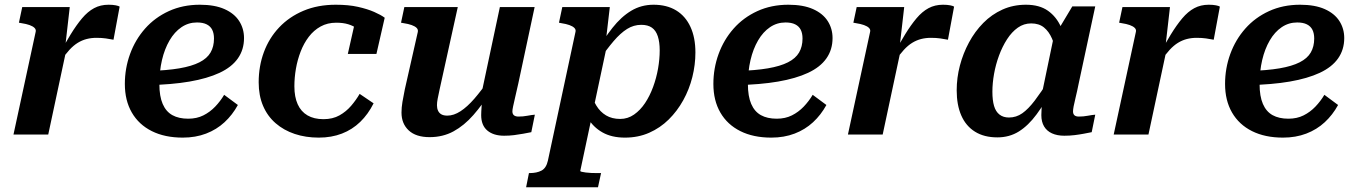

<svg xmlns="http://www.w3.org/2000/svg" viewBox="-20 -569 5734 812"><path d="M37 0H184L263 -370L256 -373L275 -539H74L60 -473L71 -471Q91 -468 105 -463Q119 -458 126 -451Q133 -444 131 -435ZM486 -541Q482 -544 469.5 -546.5Q457 -549 439 -549Q405 -549 378 -534.5Q351 -520 327 -491.5Q303 -463 278.5 -423Q254 -383 226 -331L237 -311Q256 -339 273.5 -358Q291 -377 309 -388Q327 -399 346.5 -404Q366 -409 388 -409Q410 -409 427.5 -406.5Q445 -404 460 -401Z M753 13Q677 13 622 -14.5Q567 -42 537.5 -93Q508 -144 508 -214Q508 -280 530 -340.5Q552 -401 593.5 -448Q635 -495 694 -522Q753 -549 825 -549Q888 -549 929.5 -530.5Q971 -512 991.5 -480Q1012 -448 1012 -408Q1012 -359 986 -322Q960 -285 908.5 -261Q857 -237 781.5 -224Q706 -211 606 -209L611 -269Q686 -271 738.5 -280Q791 -289 823.5 -305.5Q856 -322 870.5 -347Q885 -372 885 -406Q885 -428 877.5 -443Q870 -458 854 -466Q838 -474 813 -474Q777 -474 747.5 -454Q718 -434 697 -398Q676 -362 665 -315Q654 -268 654 -213Q654 -162 668 -129.5Q682 -97 709 -82Q736 -67 776 -67Q812 -67 840 -81Q868 -95 890 -118Q912 -141 928 -168L986 -125Q963 -83 929.5 -52Q896 -21 851.5 -4Q807 13 753 13Z M1348 -65Q1387 -65 1415.5 -81Q1444 -97 1465 -121.5Q1486 -146 1501 -172L1560 -132Q1537 -86 1503.5 -53.5Q1470 -21 1426 -4Q1382 13 1328 13Q1273 13 1226.5 -2.5Q1180 -18 1145.5 -48Q1111 -78 1092.5 -121.5Q1074 -165 1074 -221Q1074 -289 1096 -348.5Q1118 -408 1160.5 -453Q1203 -498 1263.5 -523.5Q1324 -549 1400 -549Q1454 -549 1494 -540Q1534 -531 1562.5 -518.5Q1591 -506 1607 -494L1572 -341H1451L1483 -483Q1496 -482 1504 -474.5Q1512 -467 1515.5 -457Q1519 -447 1518.5 -437Q1518 -427 1514 -422Q1505 -437 1489.5 -448.5Q1474 -460 1452.5 -466.5Q1431 -473 1402 -473Q1365 -473 1336 -457Q1307 -441 1286 -413.5Q1265 -386 1251.5 -351Q1238 -316 1231.5 -278.5Q1225 -241 1225 -204Q1225 -159 1239 -128Q1253 -97 1280.5 -81Q1308 -65 1348 -65Z M1839 -190Q1834 -167 1831 -151.5Q1828 -136 1828 -124Q1828 -111 1832.5 -101Q1837 -91 1846.5 -85.5Q1856 -80 1872 -80Q1899 -80 1927.5 -98.5Q1956 -117 1986 -151.5Q2016 -186 2049 -234L2058 -186Q2021 -127 1982 -82.5Q1943 -38 1898 -13.5Q1853 11 1797 11Q1739 11 1708.5 -17.5Q1678 -46 1678 -93Q1678 -114 1682 -138Q1686 -162 1692 -191L1747 -434Q1749 -444 1742 -451Q1735 -458 1721 -463Q1707 -468 1687 -471L1676 -473L1690 -539H1916ZM2172 -216Q2164 -181 2158.5 -157Q2153 -133 2150 -119Q2147 -105 2147 -98Q2147 -87 2153.5 -81.5Q2160 -76 2173 -76Q2192 -76 2210.5 -79.5Q2229 -83 2242 -84L2227 -10Q2212 -7 2193 -3.5Q2174 0 2154 2.5Q2134 5 2112 5Q2067 5 2041 -17Q2015 -39 2015 -82Q2015 -88 2015.5 -98.5Q2016 -109 2017 -122.5Q2018 -136 2020 -152L2010 -144L2094 -539H2241Z M2205 223 2217 163H2220Q2250 163 2270 152.5Q2290 142 2297 111L2414 -435Q2416 -444 2409 -451Q2402 -458 2388 -463Q2374 -468 2354 -471L2344 -473L2358 -539H2559L2541 -385L2551 -396L2434 154Q2434 156 2440 157.5Q2446 159 2457 160.5Q2468 162 2480.5 162.5Q2493 163 2504 163H2522L2509 223ZM2433 -156 2476 -184Q2486 -149 2502 -122.5Q2518 -96 2543 -81Q2568 -66 2603 -66Q2635 -66 2661.5 -84.5Q2688 -103 2708 -133Q2728 -163 2742 -201Q2756 -239 2763 -279Q2770 -319 2770 -356Q2770 -391 2762 -415.5Q2754 -440 2737 -452Q2720 -464 2692 -464Q2660 -464 2632 -446.5Q2604 -429 2575 -395Q2546 -361 2510 -309L2496 -339Q2533 -404 2570 -451Q2607 -498 2649.5 -523.5Q2692 -549 2744 -549Q2800 -549 2839.5 -525Q2879 -501 2900 -455.5Q2921 -410 2921 -347Q2921 -295 2908 -243Q2895 -191 2869.5 -145Q2844 -99 2808 -63.5Q2772 -28 2725.5 -7.5Q2679 13 2623 13Q2567 13 2528 -9Q2489 -31 2466 -69.5Q2443 -108 2433 -156Z M3242 13Q3166 13 3111 -14.5Q3056 -42 3026.5 -93Q2997 -144 2997 -214Q2997 -280 3019 -340.5Q3041 -401 3082.5 -448Q3124 -495 3183 -522Q3242 -549 3314 -549Q3377 -549 3418.5 -530.5Q3460 -512 3480.5 -480Q3501 -448 3501 -408Q3501 -359 3475 -322Q3449 -285 3397.5 -261Q3346 -237 3270.5 -224Q3195 -211 3095 -209L3100 -269Q3175 -271 3227.5 -280Q3280 -289 3312.5 -305.5Q3345 -322 3359.5 -347Q3374 -372 3374 -406Q3374 -428 3366.5 -443Q3359 -458 3343 -466Q3327 -474 3302 -474Q3266 -474 3236.5 -454Q3207 -434 3186 -398Q3165 -362 3154 -315Q3143 -268 3143 -213Q3143 -162 3157 -129.5Q3171 -97 3198 -82Q3225 -67 3265 -67Q3301 -67 3329 -81Q3357 -95 3379 -118Q3401 -141 3417 -168L3475 -125Q3452 -83 3418.5 -52Q3385 -21 3340.5 -4Q3296 13 3242 13Z M3566 0H3713L3792 -370L3785 -373L3804 -539H3603L3589 -473L3600 -471Q3620 -468 3634 -463Q3648 -458 3655 -451Q3662 -444 3660 -435ZM4015 -541Q4011 -544 3998.5 -546.5Q3986 -549 3968 -549Q3934 -549 3907 -534.5Q3880 -520 3856 -491.5Q3832 -463 3807.5 -423Q3783 -383 3755 -331L3766 -311Q3785 -339 3802.5 -358Q3820 -377 3838 -388Q3856 -399 3875.5 -404Q3895 -409 3917 -409Q3939 -409 3956.5 -406.5Q3974 -404 3989 -401Z M4493 -352 4449 -335Q4442 -376 4429 -406Q4416 -436 4395 -453Q4374 -470 4341 -470Q4310 -470 4284.5 -452Q4259 -434 4239 -403Q4219 -372 4205 -334Q4191 -296 4184 -256.5Q4177 -217 4177 -181Q4177 -145 4184 -121Q4191 -97 4207 -84.5Q4223 -72 4247 -72Q4278 -72 4303.5 -90Q4329 -108 4356 -143.5Q4383 -179 4416 -231L4434 -198Q4399 -133 4364 -85.5Q4329 -38 4289 -13Q4249 12 4198 12Q4142 12 4103.5 -12Q4065 -36 4045.5 -80.5Q4026 -125 4026 -187Q4026 -240 4039.5 -291.5Q4053 -343 4078 -389.5Q4103 -436 4138.5 -472Q4174 -508 4219.5 -528.5Q4265 -549 4319 -549Q4376 -549 4412 -523.5Q4448 -498 4467.5 -454Q4487 -410 4493 -352ZM4612 -542 4542 -216Q4535 -181 4529 -157Q4523 -133 4520.5 -119Q4518 -105 4518 -98Q4518 -87 4524 -81.5Q4530 -76 4543 -76Q4562 -76 4580.5 -79.5Q4599 -83 4612 -84L4597 -10Q4582 -7 4563.5 -3.5Q4545 0 4524.5 2.5Q4504 5 4481 5Q4451 5 4429 -5Q4407 -15 4395.5 -34.5Q4384 -54 4384 -82Q4384 -91 4385 -109Q4386 -127 4389 -151L4380 -142L4437 -416L4445 -425L4515 -542Z M4690 0H4837L4916 -370L4909 -373L4928 -539H4727L4713 -473L4724 -471Q4744 -468 4758 -463Q4772 -458 4779 -451Q4786 -444 4784 -435ZM5139 -541Q5135 -544 5122.5 -546.5Q5110 -549 5092 -549Q5058 -549 5031 -534.5Q5004 -520 4980 -491.5Q4956 -463 4931.5 -423Q4907 -383 4879 -331L4890 -311Q4909 -339 4926.5 -358Q4944 -377 4962 -388Q4980 -399 4999.5 -404Q5019 -409 5041 -409Q5063 -409 5080.5 -406.5Q5098 -404 5113 -401Z M5406 13Q5330 13 5275 -14.5Q5220 -42 5190.5 -93Q5161 -144 5161 -214Q5161 -280 5183 -340.5Q5205 -401 5246.5 -448Q5288 -495 5347 -522Q5406 -549 5478 -549Q5541 -549 5582.5 -530.5Q5624 -512 5644.5 -480Q5665 -448 5665 -408Q5665 -359 5639 -322Q5613 -285 5561.5 -261Q5510 -237 5434.5 -224Q5359 -211 5259 -209L5264 -269Q5339 -271 5391.5 -280Q5444 -289 5476.5 -305.5Q5509 -322 5523.5 -347Q5538 -372 5538 -406Q5538 -428 5530.5 -443Q5523 -458 5507 -466Q5491 -474 5466 -474Q5430 -474 5400.5 -454Q5371 -434 5350 -398Q5329 -362 5318 -315Q5307 -268 5307 -213Q5307 -162 5321 -129.5Q5335 -97 5362 -82Q5389 -67 5429 -67Q5465 -67 5493 -81Q5521 -95 5543 -118Q5565 -141 5581 -168L5639 -125Q5616 -83 5582.5 -52Q5549 -21 5504.5 -4Q5460 13 5406 13Z"/></svg>

Font: Roboto Serif SemiBold
Style: Italic
Weight: 600
Italic angle: -10°
Version: Version 1.007